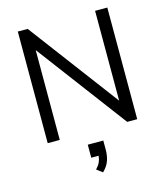

<svg xmlns="http://www.w3.org/2000/svg" viewBox="-138 -816 1022 1183"><g transform="rotate(-15 373.0 -225.0)"><path d="M581 -712H659V0H595L165 -573V0H88V-712H151L581 -139ZM423 73V131Q423 171 411.5 202.5Q400 234 371 262L334 234Q353 214 361 196Q369 178 371 156H324V73Z"/></g></svg>

Font: Muli-Regular
Style: Regular
Weight: 400
Version: Version 2.000